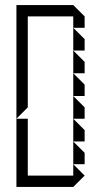

<svg xmlns="http://www.w3.org/2000/svg" viewBox="-20 -740 363 760"><path d="M270 -540V-630L315 -585V-540ZM270 -450V-540L315 -495V-450ZM45 -270V-720H270L315 -675V-630H270V-675H90V-315ZM270 -360V-450L315 -405V-360ZM270 -270V-360L315 -315V-270ZM270 -180V-270L315 -225V-180ZM270 -90V-180L315 -135V-90ZM45 0V-270H90V-45H270V-90L315 -45L270 0Z"/></svg>

Font: Rubik Iso
Style: Regular
Weight: 400
Designer: Hubert and Fischer, NaN
Foundry: Hubert and Fischer, NaN
Version: Version 2.200